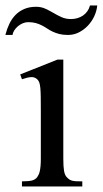

<svg xmlns="http://www.w3.org/2000/svg" viewBox="-42 -676 373 696"><path d="M37.6 0V-18.6Q62 -18.6 74 -21.7Q85.9 -24.9 92.8 -33.7Q95.7 -38.1 98.1 -43.2Q100.6 -48.3 102.3 -55.9Q104 -63.5 105 -74.5Q106 -85.4 106 -101.1V-273.4Q106 -303.2 105.7 -323.5Q105.5 -343.8 104.2 -356.9Q103 -370.1 100.3 -377.2Q97.7 -384.3 92.8 -388.7Q84 -397 71.3 -396.5Q58.6 -396 37.6 -388.7L31.2 -406.2L166.5 -460H187.5V-101.1Q187.5 -71.3 190.2 -56.4Q192.9 -41.5 199.2 -34.7Q204.1 -29.3 208.5 -26.1Q212.9 -22.9 219 -21.2Q225.1 -19.5 233.9 -19Q242.7 -18.6 256.3 -18.6V0ZM310.5 -656.2Q308.6 -636.2 299.6 -616.9Q290.5 -597.7 276.4 -582.8Q262.2 -567.9 243.9 -558.6Q225.6 -549.3 204.6 -549.3Q186.5 -549.3 173.1 -552.7Q159.7 -556.2 148.9 -561.3Q138.2 -566.4 129.2 -572.5Q120.1 -578.6 110.1 -583.7Q100.1 -588.9 88.1 -592.3Q76.2 -595.7 60.1 -595.7Q50.3 -595.7 40.5 -591.6Q30.8 -587.4 22.9 -580.8Q15.1 -574.2 9.8 -565.9Q4.4 -557.6 3.4 -549.3H-22.5Q-17.1 -570.8 -8.1 -589.6Q1 -608.4 14.4 -622.1Q27.8 -635.7 46.4 -643.6Q64.9 -651.4 88.4 -651.4Q107.4 -651.4 122.3 -644.5Q137.2 -637.7 151.6 -629.2Q166 -620.6 181.2 -613.8Q196.3 -606.9 215.3 -606.9Q227.1 -606.9 238.3 -610.1Q249.5 -613.3 258.8 -619.6Q268.1 -626 274.7 -635.3Q281.2 -644.5 284.2 -656.2Z"/></svg>

Font: Doulos SIL
Style: Regular
Weight: 400
Designer: Walt Agee, Victor Gaultney, Peter Martin, Debbi Hosken
Foundry: SIL International
Version: Version 4.110; 2011; Maintenance release